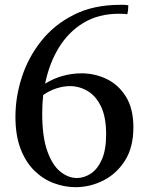

<svg xmlns="http://www.w3.org/2000/svg" viewBox="-20 -764 611 796"><path d="M293 12Q248 12 203.5 -4.5Q159 -21 123 -56Q87 -91 65.5 -146.5Q44 -202 44 -280Q44 -362 70.5 -444Q97 -526 151 -594Q205 -662 286.5 -703Q368 -744 478 -744Q482 -744 492 -744Q502 -744 512 -742Q512 -722 508 -705Q503 -706 494.5 -706.5Q486 -707 472 -707Q389 -707 326.5 -669.5Q264 -632 224 -566.5Q184 -501 167 -417Q200 -438 239 -449Q278 -460 318 -460Q373 -460 422 -436.5Q471 -413 502 -363.5Q533 -314 533 -236Q533 -153 498 -98Q463 -43 408 -15.5Q353 12 293 12ZM159 -370Q155 -333 155 -293Q155 -197 176 -138Q197 -79 230 -52.5Q263 -26 299 -26Q328 -26 356 -44Q384 -62 402 -102Q420 -142 420 -207Q420 -278 399 -322Q378 -366 343.5 -386.5Q309 -407 270 -407Q244 -407 215 -398Q186 -389 159 -370Z"/></svg>

Font: Tiro Gurmukhi
Style: Regular
Weight: 400
Designer: Gurmukhi: John Hudson & Fiona Ross. Latin: John Hudson.
Foundry: Tiro Typeworks Ltd.
Version: Version 1.52